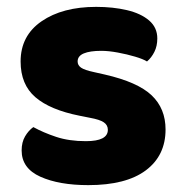

<svg xmlns="http://www.w3.org/2000/svg" viewBox="-20 -522 532 559"><path d="M462 -145Q462 -69 404.5 -26Q347 17 237 17Q152 17 97.5 -7.5Q43 -32 43 -84Q43 -108 53 -125Q63 -142 77 -152Q106 -136 143.5 -123.5Q181 -111 230 -111Q294 -111 294 -144Q294 -158 282 -166Q270 -174 242 -179L212 -185Q126 -202 83 -239Q40 -276 40 -343Q40 -418 101 -460Q162 -502 260 -502Q309 -502 349.5 -492.5Q390 -483 414 -462.5Q438 -442 438 -410Q438 -388 429.5 -371Q421 -354 408 -343Q397 -350 373.5 -357Q350 -364 323 -369Q296 -374 275 -374Q242 -374 224 -366.5Q206 -359 206 -343Q206 -332 216 -325Q226 -318 254 -312L285 -305Q381 -283 421.5 -244.5Q462 -206 462 -145Z"/></svg>

Font: Baloo Bhaijaan 2 ExtraBold
Style: Regular
Weight: 800
Designer: Sanskriti Dholi, Noopur Datye and Ek Type
Foundry: Ek Type
Version: Version 1.701